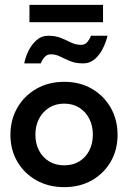

<svg xmlns="http://www.w3.org/2000/svg" viewBox="-20 -760 546 792"><path d="M245 12Q180.5 12 130.2 -16.2Q80 -44.5 51.5 -93.2Q23 -142 23 -204Q23 -266 51.5 -315.5Q80 -365 130.2 -393.8Q180.5 -422.5 245 -422.5Q309.5 -422.5 359 -393.8Q408.5 -365 436.8 -315.5Q465 -266 465 -204Q465 -142 436.8 -93.2Q408.5 -44.5 359 -16.2Q309.5 12 245 12ZM245 -78Q281 -78 307.5 -94.5Q334 -111 348.5 -139.5Q363 -168 363 -204.5Q363 -241 348.5 -269.8Q334 -298.5 307.5 -315.5Q281 -332.5 245 -332.5Q209 -332.5 182.2 -315.5Q155.5 -298.5 140.8 -269.8Q126 -241 126 -204.5Q126 -168 140.8 -139.5Q155.5 -111 182.2 -94.5Q209 -78 245 -78ZM80 -498.5Q84.5 -523 97.2 -549.5Q110 -576 130.5 -594.2Q151 -612.5 179.5 -612.5Q210 -612.5 232 -603.2Q254 -594 273.2 -584.5Q292.5 -575 315 -575Q331.5 -575 341.5 -588Q351.5 -601 355 -612.5H423.5Q418 -588.5 405.2 -561.8Q392.5 -535 371.8 -516.8Q351 -498.5 323 -498.5Q292 -498.5 269.8 -507.8Q247.5 -517 228.8 -526.5Q210 -536 189 -536Q173.5 -536 162.8 -523.2Q152 -510.5 148.5 -498.5ZM101.5 -668.5V-740H405V-668.5Z"/></svg>

Font: League Spartan Thin Medium
Style: Regular
Weight: 500
Version: Version 2.002